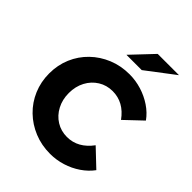

<svg xmlns="http://www.w3.org/2000/svg" viewBox="-256 -1076 1232 1232"><g transform="rotate(45 360.0 -460.0)"><path d="M414 11Q336 11 269 -16.5Q202 -44 151.5 -93Q101 -142 73 -208Q45 -274 45 -350Q45 -427 73 -492.5Q101 -558 151.5 -607Q202 -656 269 -683.5Q336 -711 414 -711Q470 -711 523.5 -694.5Q577 -678 622.5 -647.5Q668 -617 698 -575L582 -465Q548 -512 506 -535Q464 -558 414 -558Q360 -558 316.5 -531Q273 -504 248 -457Q223 -410 223 -350Q223 -291 248 -243.5Q273 -196 316.5 -169Q360 -142 414 -142Q464 -142 506 -165.5Q548 -189 582 -235L698 -125Q668 -84 622.5 -53Q577 -22 523.5 -5.5Q470 11 414 11ZM311 -785 449 -931H642L450 -785Z"/></g></svg>

Font: Red Hat Text VF
Style: Regular
Weight: 400
Designer: Pentagram, MCKL
Foundry: Pentagram, MCKL
Version: Version 1.023